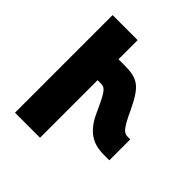

<svg xmlns="http://www.w3.org/2000/svg" viewBox="-191 -854 993 993"><g transform="rotate(45 305.5 -357.0)"><path d="M70 0H253V-421H278C309 -421 321 -404 369 -298C411 -205 467 -171 547 -171H589V-324H573C544 -324 530 -332 484 -431C427 -551 396 -574 295 -574H253V-714H70Z"/></g></svg>

Font: Noto Sans Armenian SemiCondensed Black
Style: Regular
Weight: 900
Width: 4
Designer: Monotype Design Team
Foundry: Monotype Imaging Inc.
Version: Version 2.008